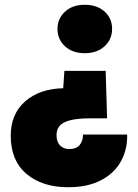

<svg xmlns="http://www.w3.org/2000/svg" viewBox="-20 -597 578 805"><path d="M335 -577Q387 -577 418.5 -548.5Q450 -520 450 -476Q450 -432 418.5 -403Q387 -374 335 -374Q284 -374 252.5 -403Q221 -432 221 -476Q221 -519 252.5 -548Q284 -577 335 -577ZM266 188Q157 188 91 132Q25 76 25 -28Q25 -119 85.5 -172Q146 -225 245 -227L250 -300H423L429 -101H357Q289 -101 253 -85.5Q217 -70 217 -30Q217 -3 231.5 12.5Q246 28 271 28Q299 28 313.5 11.5Q328 -5 328 -33H513Q515 28 487.5 78.5Q460 129 404 158.5Q348 188 266 188Z"/></svg>

Font: DVN-Poppins ExtBd
Style: Regular
Weight: 800
Designer: Ninad Kale (Devanagari), Jonny Pinhorn (Latin)
Foundry: Indian Type Foundry
Version: 4.004